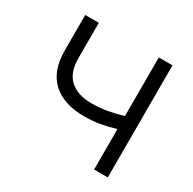

<svg xmlns="http://www.w3.org/2000/svg" viewBox="-121 -641 769 765"><g transform="rotate(30 263.5 -258.0)"><path d="M259.3 -163.6Q167.5 -163.6 115.2 -210.7Q63 -257.8 63 -353.5V-515.6H125.5V-353.5Q125.5 -285.6 161.6 -254.4Q197.8 -223.1 258.3 -223.1Q297.4 -223.1 332 -229.2Q366.7 -235.4 401.4 -246.1V-515.6H464.4V0H401.4V-186Q365.7 -175.3 332 -169.4Q298.3 -163.6 259.3 -163.6Z"/></g></svg>

Font: Inter Display Light
Style: Regular
Weight: 300
Designer: Rasmus Andersson
Foundry: rsms
Version: Version 4.000;git-a52131595